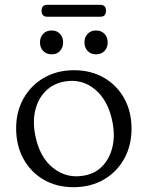

<svg xmlns="http://www.w3.org/2000/svg" viewBox="-20 -766 613 797"><path d="M287.5 -474.5Q357.5 -474.5 411.2 -443.5Q465 -412.5 495.5 -357.8Q526 -303 526 -232Q526 -161.5 495.2 -106.5Q464.5 -51.5 410.2 -20.2Q356 11 285 11Q215 11 161.2 -20.2Q107.5 -51.5 77.2 -106.8Q47 -162 47 -233.5Q47 -303 77.8 -357.5Q108.5 -412 162.8 -443.2Q217 -474.5 287.5 -474.5ZM328.5 -37Q374.5 -45 404.8 -76.2Q435 -107.5 446.5 -154.8Q458 -202 447 -259Q429.5 -349.5 374.2 -395Q319 -440.5 247.5 -427.5Q200.5 -419 169.5 -388Q138.5 -357 126.8 -310Q115 -263 126 -206Q143.5 -114 200.2 -69Q257 -24 328.5 -37ZM194.5 -540.5Q172.5 -540.5 159.2 -554.5Q146 -568.5 146 -590Q146 -611.5 159.2 -625.5Q172.5 -639.5 194.5 -639.5Q216 -639.5 229 -625.5Q242 -611.5 242 -590Q242 -568.5 229 -554.5Q216 -540.5 194.5 -540.5ZM378.5 -540.5Q357 -540.5 343.8 -554.5Q330.5 -568.5 330.5 -590Q330.5 -611.5 343.8 -625.5Q357 -639.5 378.5 -639.5Q400.5 -639.5 413.8 -625.5Q427 -611.5 427 -590Q427 -568.5 413.8 -554.5Q400.5 -540.5 378.5 -540.5ZM152.5 -721.5Q152.5 -746 176.5 -746H396Q420 -746 420 -721.5Q420 -696.5 396 -696.5H176.5Q152.5 -696.5 152.5 -721.5Z"/></svg>

Font: Fraunces 9pt SuperSoft Light
Style: Regular
Weight: 300
Version: Version 1.000;[b76b70a41]